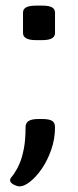

<svg xmlns="http://www.w3.org/2000/svg" viewBox="-20 -545 278 684"><path d="M50 119Q41 119 28.5 112.5Q16 106 16 97Q16 91 22 84.5Q28 78 35 66Q43 54 51 34.5Q59 15 65 -15.5Q71 -46 71 -91Q71 -107 82 -114Q93 -121 116 -121H131Q155 -121 165.5 -114.5Q176 -108 176 -92Q176 -50 162.5 -11.5Q149 27 129 56Q109 85 87.5 102Q66 119 50 119ZM109 -402Q85 -402 73.5 -408.5Q62 -415 62 -427V-500Q62 -513 73.5 -519Q85 -525 109 -525H129Q154 -525 165 -519Q176 -513 176 -500V-427Q176 -415 165 -408.5Q154 -402 129 -402Z"/></svg>

Font: Asap Expanded Medium
Style: Regular
Weight: 500
Width: 7
Designer: Pablo Cosgaya
Foundry: Omnibus-Type
Version: Version 3.001